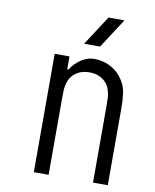

<svg xmlns="http://www.w3.org/2000/svg" viewBox="-98 -991 862 1065"><g transform="rotate(10 333.5 -458.5)"><path d="M317.7 -750 425.8 -916.7H515.6L407.6 -750ZM388 -677.1Q434.9 -677.1 474 -658.2Q513 -639.3 538.4 -607.4Q554.7 -587.2 564.5 -565.8Q574.2 -544.3 577.8 -518.2Q581.4 -492.2 582.4 -475.3Q583.3 -458.3 583.3 -427.7V0H500V-427.7Q500 -463.5 499 -481.1Q498 -498.7 491.2 -520.5Q484.4 -542.3 470.7 -558.6Q435.5 -599 375 -599Q314.5 -599 279.3 -558.6Q265.6 -542.3 258.8 -520.5Q252 -498.7 251 -481.1Q250 -463.5 250 -427.7V0H166.7V-666.7H250V-593.8H256.5Q280.6 -631.5 316.1 -654.3Q351.6 -677.1 388 -677.1Z"/></g></svg>

Font: Monoid
Style: Regular
Weight: 400
Width: 4
Monospace: yes
Designer: Andreas Larsen (@larsenwork)
Version: Version 0.61